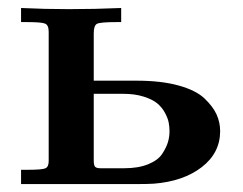

<svg xmlns="http://www.w3.org/2000/svg" viewBox="-20 -465 615 485"><path d="M33.2 0V-36.1H49.8Q86.9 -36.1 95 -40Q103 -43.9 103 -58.1V-384.8Q103 -401.9 93.5 -405.5Q84 -409.2 47.9 -409.2H33.2V-444.8Q93.3 -441.9 153.8 -441.9Q219.7 -441.9 286.1 -444.8V-409.2H274.9Q233.9 -409.2 225.3 -405Q216.8 -400.9 216.8 -380.9V-261.2H325.2Q387.2 -261.2 431.2 -249Q475.1 -236.8 496.6 -216.3Q518.1 -195.8 527.1 -175.8Q536.1 -155.8 536.1 -133.8Q536.1 -78.6 489.5 -42.7Q442.9 -6.8 368.2 -1Q353 0 321.8 0ZM216.8 -60.1Q216.8 -46.9 220.5 -43.5Q224.1 -40 233.9 -40H293.9Q329.1 -40 354 -50Q378.9 -60.1 389.4 -75.9Q399.9 -91.8 404.1 -105.5Q408.2 -119.1 408.2 -133.8Q408.2 -145 406 -156Q403.8 -167 396.5 -180.4Q389.2 -193.8 377.2 -203.9Q365.2 -213.9 343 -220.9Q320.8 -228 292 -228H216.8Z"/></svg>

Font: CMU Serif
Style: Bold
Weight: 700
Version: Version 0.7.0